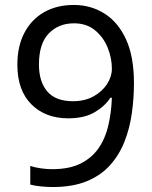

<svg xmlns="http://www.w3.org/2000/svg" viewBox="-20 -744 612 774"><path d="M520 -409Q520 -348 511.5 -287.5Q503 -227 482 -173.5Q461 -120 424 -78.5Q387 -37 330 -13.5Q273 10 192 10Q172 10 145.5 7.5Q119 5 102 0V-75Q120 -69 144 -65.5Q168 -62 190 -62Q260 -62 305.5 -85Q351 -108 378 -147.5Q405 -187 417 -239.5Q429 -292 431 -350H425Q403 -316 361.5 -291.5Q320 -267 255 -267Q163 -267 106.5 -323.5Q50 -380 50 -483Q50 -558 78.5 -612Q107 -666 158 -695Q209 -724 278 -724Q346 -724 401 -689.5Q456 -655 488 -585.5Q520 -516 520 -409ZM278 -650Q216 -650 176.5 -609Q137 -568 137 -484Q137 -415 170.5 -375.5Q204 -336 274 -336Q322 -336 357 -355.5Q392 -375 411.5 -405Q431 -435 431 -467Q431 -510 414 -552Q397 -594 363 -622Q329 -650 278 -650Z"/></svg>

Font: Noto Sans Hanifi Rohingya
Style: Regular
Weight: 400
Designer: Monotype Design Team and DaltonMaag
Foundry: Google LLC
Version: Version 2.101